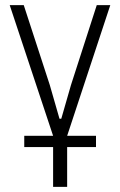

<svg xmlns="http://www.w3.org/2000/svg" viewBox="-20 -532 470 752"><path d="M188 200V44H75V0H188L18 -512H73L175 -199L213 -67H220L258 -199L359 -512H412L243 0H356V44H243V200Z"/></svg>

Font: IBM Plex Sans Condensed Light
Style: Regular
Weight: 300
Width: 3
Designer: Mike Abbink, Paul van der Laan, Pieter van Rosmalen
Foundry: Bold Monday
Version: Version 3.201